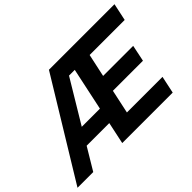

<svg xmlns="http://www.w3.org/2000/svg" viewBox="-175 -984 1278 1278"><g transform="rotate(-45 464.0 -345.0)"><path d="M-55 0 366 -690H983L957 -568H627L592 -406H875L851 -290H568L532 -122H867L841 0H366L399 -155H186L93 0ZM252 -267H423L487 -568H433Z"/></g></svg>

Font: Radio Canada SemiBold
Style: Italic
Weight: 600
Italic angle: -12°
Designer: Charles Daoud, Etienne Aubert Bonn, Alexandre Saumier Demers, Jacques Le Bailly
Foundry: Radio-Canada
Version: Version 2.104; ttfautohint (v1.8.4.7-5d5b);gftools[0.9.28.de